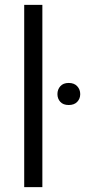

<svg xmlns="http://www.w3.org/2000/svg" viewBox="-20 -770 381 790"><path d="M154.3 -750V0H79.6V-750ZM216.3 -382.8Q216.3 -401.9 228.3 -415.3Q240.2 -428.7 262.7 -428.7Q285.2 -428.7 297.6 -415.3Q310.1 -401.9 310.1 -382.8Q310.1 -363.8 297.6 -350.8Q285.2 -337.9 262.7 -337.9Q240.2 -337.9 228.3 -350.8Q216.3 -363.8 216.3 -382.8Z"/></svg>

Font: Vazirmatn RD FD Light
Style: Regular
Weight: 300
Designer: Saber Rastikerdar
Foundry: Saber Rastikerdar
Version: Version 33.003